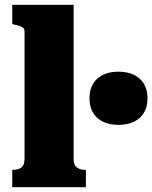

<svg xmlns="http://www.w3.org/2000/svg" viewBox="-20 -778 633 798"><path d="M286 -758V-119Q286 -92 299.5 -82Q313 -72 335 -72H337V0H31V-72H33Q56 -72 69 -82Q82 -92 82 -119V-647Q82 -656 77.5 -661Q73 -666 63.5 -669.5Q54 -673 39 -676L31 -678V-758ZM472 -259Q417 -259 384.5 -288Q352 -317 352 -369Q352 -422 384.5 -451Q417 -480 472 -480Q528 -480 560.5 -451Q593 -422 593 -369Q593 -317 560.5 -288Q528 -259 472 -259Z"/></svg>

Font: Roboto Serif ExtraBold
Style: Regular
Weight: 800
Designer: Greg Gazdowicz
Foundry: Commercial Type
Version: Version 1.008